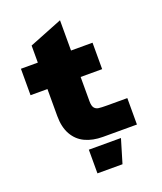

<svg xmlns="http://www.w3.org/2000/svg" viewBox="-170 -868 990 1174"><g transform="rotate(-20 325.0 -281.0)"><path d="M147 -215V-391H37V-563H147V-674L363 -760V-563H503V-391H363V-233Q363 -203 373 -190Q383 -177 400.5 -174.5Q418 -172 455 -172H587V0H366Q300 0 251 -23Q202 -46 174.5 -94.5Q147 -143 147 -215ZM258 44H467L421 198H258Z"/></g></svg>

Font: Azeret Mono Black
Style: Regular
Weight: 900
Designer: Martin Vácha
Foundry: Displaay
Version: Version 1.000; Glyphs 3.0.3, build 3074